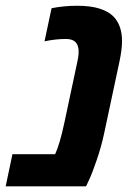

<svg xmlns="http://www.w3.org/2000/svg" viewBox="-43 -660 492 680"><path d="M139.6 -630.9Q183.6 -639.6 230.7 -639.6Q277.8 -639.6 309.3 -629.6Q340.8 -619.6 357.9 -602.5Q389.2 -571.3 389.2 -514.2Q389.2 -485.4 380.4 -443.4L325.7 -187Q315.9 -141.1 300 -94.5Q284.2 -47.9 272.9 -23.9L261.7 0H-22.9L1 -113.8H152.3Q169.4 -151.4 185.1 -226.1L231.4 -443.4Q243.7 -499.5 219.2 -515.1Q208.5 -522 190.4 -522Q153.8 -522 114.7 -513.7Z"/></svg>

Font: Open Sans Hebrew
Style: Bold Italic
Weight: 700
Italic angle: -12°
Foundry: Ascender Corporation, Yanek Iontef
Version: Version 2.001;PS 002.001;hotconv 1.0.70;makeotf.lib2.5.58329